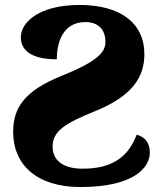

<svg xmlns="http://www.w3.org/2000/svg" viewBox="-20 -744 657 774"><path d="M304 10C519 10 584 -68 584 -129C584 -172 561 -193 531 -201C491 -95 412 -64 312 -64C234 -64 192 -98 192 -153C192 -217 245 -248 366 -297C516 -358 562 -436 562 -525C562 -653 463 -724 301 -724C139 -724 64 -655 64 -594C64 -544 102 -505 209 -505C209 -572 233 -655 324 -655C373 -655 405 -628 405 -575C405 -535 377 -498 228 -438C76 -377 33 -307 33 -212C33 -82 126 10 304 10Z"/></svg>

Font: UArctic Serif Black
Style: Regular
Weight: 900
Designer: Customization by Puisto advertising & original work Monotype Design Team
Foundry: Monotype Imaging Inc.
Version: Version 2.004